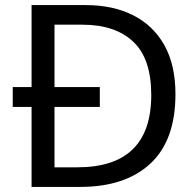

<svg xmlns="http://www.w3.org/2000/svg" viewBox="-20 -734 770 754"><path d="M317 -714Q424 -714 503 -674Q582 -634 625.5 -556.5Q669 -479 669 -364Q669 -183 570.5 -91.5Q472 0 295 0H104V-314H30V-392H104V-714ZM304 -637H194V-392H372V-314H194V-77H284Q574 -77 574 -361Q574 -504 503 -570.5Q432 -637 304 -637Z"/></svg>

Font: Noto Sans Bassa Vah
Style: Regular
Weight: 400
Designer: Monotype Design Team
Foundry: Monotype Imaging Inc.
Version: Version 2.002